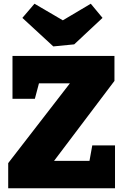

<svg xmlns="http://www.w3.org/2000/svg" viewBox="-20 -1010 670 1030"><path d="M24 0V-135L355 -563H189L167 -480H47V-710H594V-576L270 -147H460L475 -230H597V0ZM467 -990 530 -914 378 -772 266 -761 100 -914 165 -990 317 -901Z"/></svg>

Font: Bitter Black
Style: Regular
Weight: 900
Designer: Sol Matas, and Bitter project Authors
Foundry: Sol Matas
Version: Version 2.001